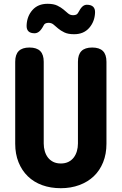

<svg xmlns="http://www.w3.org/2000/svg" viewBox="-20 -980 640 1010"><path d="M60 -655Q60 -693 78.5 -711.5Q97 -730 135 -730Q173 -730 191.5 -711.5Q210 -693 210 -655V-225Q210 -204 215.5 -185Q221 -166 232 -151.5Q243 -137 260 -128.5Q277 -120 300 -120Q323 -120 340 -128.5Q357 -137 368 -151.5Q379 -166 384.5 -185Q390 -204 390 -225V-655Q390 -693 408.5 -711.5Q427 -730 465 -730Q503 -730 521.5 -711.5Q540 -693 540 -655V-224Q540 -170 522.5 -126.5Q505 -83 473.5 -53Q442 -23 397.5 -6.5Q353 10 300 10Q246 10 202 -6Q158 -22 126.5 -52.5Q95 -83 77.5 -126.5Q60 -170 60 -224ZM210 -847Q198 -824 186.5 -814.5Q175 -805 162 -805Q140 -805 129.5 -815.5Q119 -826 120 -847Q122 -895 151 -927.5Q180 -960 230 -960Q262 -960 281.5 -950.5Q301 -941 314 -930Q327 -919 338 -909.5Q349 -900 365 -900Q370 -900 374.5 -901Q379 -902 382 -903.5Q385 -905 387 -907.5Q389 -910 391 -913Q403 -936 413.5 -945.5Q424 -955 437 -955Q459 -955 470 -944.5Q481 -934 480 -913Q478 -866 449 -833Q420 -800 370 -800Q338 -800 318.5 -809.5Q299 -819 286 -830Q273 -841 262 -850.5Q251 -860 235 -860Q230 -860 226 -859Q222 -858 219 -856.5Q216 -855 213.5 -852.5Q211 -850 210 -847Z"/></svg>

Font: Maple Mono NL ExtraBold
Style: Regular
Weight: 800
Monospace: yes
Designer: subframe7536
Version: Version 7.000